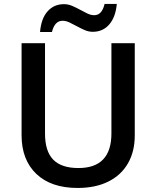

<svg xmlns="http://www.w3.org/2000/svg" viewBox="-20 -930 782 960"><path d="M87.9 0ZM653.8 -713.9V-252Q653.8 -172.9 619.9 -113.5Q585.9 -54.2 521.7 -22.2Q457.5 9.8 368.2 9.8Q235.4 9.8 161.6 -60.5Q87.9 -130.9 87.9 -253.9V-713.9H205.1V-262.2Q205.1 -173.8 246.1 -131.8Q287.1 -89.8 372.1 -89.8Q537.1 -89.8 537.1 -263.2V-713.9ZM443.8 -771Q423.3 -771 403.6 -779.5Q383.8 -788.1 364.7 -798.6Q345.7 -809.1 327.6 -817.6Q309.6 -826.2 293 -826.2Q253.4 -826.2 239.7 -770H180.2Q186 -837.9 218 -873.5Q250 -909.2 299.8 -909.2Q320.8 -909.2 340.8 -900.6Q360.8 -892.1 379.9 -881.6Q398.9 -871.1 416.7 -862.5Q434.6 -854 451.2 -854Q489.7 -854 502.9 -910.2H564Q558.1 -844.7 526.4 -807.9Q494.6 -771 443.8 -771Z"/></svg>

Font: Open Sans Semibold
Style: Regular
Weight: 600
Foundry: Ascender Corporation
Version: Version 1.10; ttfautohint (v1.5.65-e2d9)